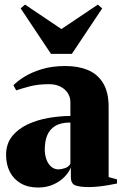

<svg xmlns="http://www.w3.org/2000/svg" viewBox="-20 -805 534 836"><path d="M145.5 11.5Q102 11.5 70.8 -6.5Q39.5 -24.5 23 -56.5Q6.5 -88.5 6.5 -130.5Q6.5 -178.5 32.5 -211.2Q58.5 -244 100.5 -263.5Q142.5 -283 191.5 -291.5Q240.5 -300 286.5 -300V-360.5Q286.5 -382 275 -399.8Q263.5 -417.5 242.8 -428Q222 -438.5 193 -438.5Q145 -438.5 107.8 -428.5Q70.5 -418.5 50.5 -411.5L38.5 -434Q55.5 -451.5 86.2 -470.8Q117 -490 161.8 -503.8Q206.5 -517.5 265 -517.5Q321 -517.5 363.2 -499.8Q405.5 -482 429.2 -442.8Q453 -403.5 453 -339V-34L489.5 -24V-6Q479 -4 459.2 -0.2Q439.5 3.5 415 6.5Q390.5 9.5 364.5 9.5Q329.5 9.5 309 2.5Q288.5 -4.5 288.5 -34.5V-76Q280.5 -55 260.8 -34.8Q241 -14.5 211.8 -1.5Q182.5 11.5 145.5 11.5ZM234.5 -67.5Q246.5 -67.5 263 -73Q279.5 -78.5 286.5 -92V-271.5Q244 -271.5 219.8 -256.2Q195.5 -241 185.2 -214.8Q175 -188.5 175 -155Q175 -129.5 182.5 -109.8Q190 -90 203.5 -78.8Q217 -67.5 234.5 -67.5ZM202 -570.5 70 -768.5 89 -785 247.5 -678.5 406 -785 425 -768.5 293 -570.5Z"/></svg>

Font: Merriweather 144pt Black
Style: Regular
Weight: 900
Version: Version 2.100